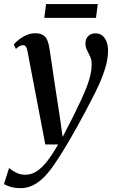

<svg xmlns="http://www.w3.org/2000/svg" viewBox="-65 -706 580 973"><path d="M75 -443Q71.5 -462.5 66 -469.8Q60.5 -477 52 -477Q42.5 -477 34 -472Q25.5 -467 15.5 -458L5 -480.5Q14 -492 30.5 -505.2Q47 -518.5 68.5 -528Q90 -537.5 114 -537.5Q138.5 -537.5 153 -528.2Q167.5 -519 174.8 -502Q182 -485 185.5 -461Q191.5 -422.5 197.8 -380Q204 -337.5 210.5 -293.5Q217 -249.5 223.8 -206Q230.5 -162.5 237 -121.5L252.5 -12L306 -116Q329.5 -164 347.2 -202Q365 -240 376.5 -271Q388 -302 393.8 -328.5Q399.5 -355 399.5 -379.5Q399.5 -403.5 391.5 -420.2Q383.5 -437 375.8 -452Q368 -467 368 -486Q368 -509 382 -523Q396 -537 418 -537Q439.5 -537 453.8 -525.5Q468 -514 475.2 -494.2Q482.5 -474.5 482.5 -449.5Q482.5 -411 470.5 -368.8Q458.5 -326.5 438.8 -282.2Q419 -238 394.5 -192Q378.5 -161 361 -128.2Q343.5 -95.5 325.2 -62.5Q307 -29.5 288.5 2Q270 33.5 251.8 63.2Q233.5 93 215.5 119Q190 158.5 162.5 187.2Q135 216 104.5 231.8Q74 247.5 39 247.5Q14 247.5 -7.8 241.8Q-29.5 236 -45 227L-19 145.5Q-8 155 13.5 167.2Q35 179.5 64 179.5Q95 179.5 122 161.5Q149 143.5 175.5 109Q202 74.5 229.5 26H164.5ZM168.5 -685.5H430.5L421.5 -615.5H159.5Z"/></svg>

Font: Merriweather 96pt Medium
Style: Italic
Weight: 500
Italic angle: -7.8°
Version: Version 2.101